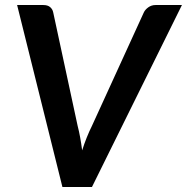

<svg xmlns="http://www.w3.org/2000/svg" viewBox="-20 -743 743 763"><path d="M703 -723 345.5 0H228L48 -723H152.5Q169.5 -723 179.2 -714.8Q189 -706.5 191.5 -693.5L288.5 -243Q294 -222 298.5 -197.2Q303 -172.5 306.5 -145.5Q315 -172.5 325 -197.2Q335 -222 345.5 -243L551.5 -693.5Q556.5 -704.5 569.2 -713.8Q582 -723 598 -723Z"/></svg>

Font: Lato 2
Style: Bold Italic
Weight: 700
Italic angle: -7°
Designer: Lukasz Dziedzic with Adam Twardoch and Botio Nikoltchev
Foundry: tyPoland Lukasz Dziedzic
Version: Version 2.015; 2015-08-06; http://www.latofonts.com/